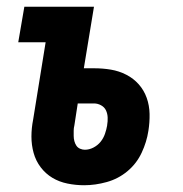

<svg xmlns="http://www.w3.org/2000/svg" viewBox="-20 -540 540 568"><path d="M229 8Q204 8 179.5 3Q155 -2 135 -14Q115 -26 100.5 -45Q86 -64 79.5 -87.5Q73 -111 73 -136Q73 -161 78 -186L115 -415H34L52 -520H258L228 -338H259Q284 -338 308 -334Q332 -330 353.5 -319Q375 -308 390.5 -290.5Q406 -273 414 -250.5Q422 -228 422.5 -203Q423 -178 419 -153Q414 -120 399 -88Q384 -56 357 -33.5Q330 -11 296 -1.5Q262 8 229 8ZM231 -97Q244 -97 256.5 -103.5Q269 -110 277.5 -120.5Q286 -131 290.5 -144Q295 -157 297 -169V-170Q299 -181 298.5 -192.5Q298 -204 293.5 -213.5Q289 -223 279 -228.5Q269 -234 258 -234H210L200 -169Q198 -161 198 -153.5Q198 -146 198 -138Q198 -130 200 -122.5Q202 -115 206 -109Q210 -103 217 -100Q224 -97 231 -97Z"/></svg>

Font: Iosevka SS18 Extrabold
Style: Italic
Weight: 800
Italic angle: -9°
Monospace: yes
Designer: Belleve Invis
Foundry: Belleve Invis
Version: Version 25.1.1; ttfautohint (v1.8.4)